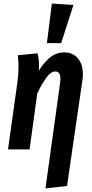

<svg xmlns="http://www.w3.org/2000/svg" viewBox="-20 -838 516 1077"><path d="M317 -372Q319 -390 319 -396Q319 -437 290 -437Q266 -437 241.5 -404.5Q217 -372 189 -314L146 0H25L77 -372Q84 -422 84 -464Q84 -490 80 -528L190 -539Q199 -508 199 -474Q199 -454 198 -442Q229 -491 263 -517.5Q297 -544 341 -544Q388 -544 416.5 -511Q445 -478 445 -421Q445 -404 442 -386L356 205L235 219ZM271 -818 392 -810 323 -596H243Z"/></svg>

Font: Fira Sans Extra Condensed Medium
Style: Italic
Weight: 500
Width: 3
Italic angle: -8°
Designer: Carrois Corporate & Edenspiekermann AG
Foundry: Carrois Corporate GbR & Edenspiekermann AG
Version: Version 4.203